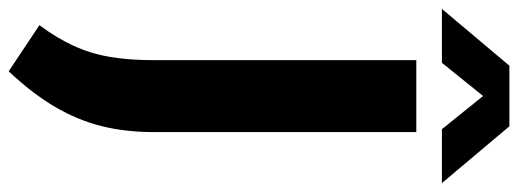

<svg xmlns="http://www.w3.org/2000/svg" viewBox="-434 -602 1164 431"><g transform="rotate(90 147.5 -387.0)"><path d="M92.5 175 -11 106Q18 67 35.2 29.5Q52.5 -8 60 -51Q67.5 -94 67.5 -149.5V-740H229V-150Q229 -88 215.8 -34.2Q202.5 19.5 172.5 70.8Q142.5 122 92.5 175ZM-47.5 -797.5 80 -949H216L343.5 -797.5H222.5L135.5 -905.5H160.5L73.5 -797.5Z"/></g></svg>

Font: Encode Sans Condensed Thin
Style: Bold
Weight: 700
Version: Version 3.002